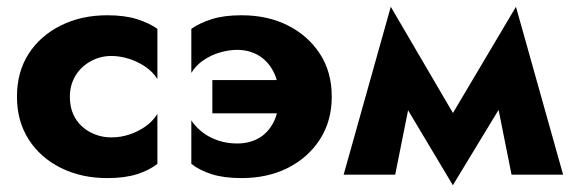

<svg xmlns="http://www.w3.org/2000/svg" viewBox="-20 -515 1685 566"><path d="M186 -230Q186 -264 202 -291Q218 -318 246.5 -334Q275 -350 308 -350Q333 -350 359 -342Q385 -334 407.5 -319Q430 -304 444 -282V-430Q420 -447 384 -458.5Q348 -470 296 -470Q220 -470 159.5 -440Q99 -410 64.5 -356.5Q30 -303 30 -230Q30 -158 64.5 -104Q99 -50 159.5 -20Q220 10 296 10Q348 10 384 -1.5Q420 -13 444 -32V-179Q430 -157 408.5 -142Q387 -127 361.5 -118.5Q336 -110 308 -110Q275 -110 246.5 -125Q218 -140 202 -166.5Q186 -193 186 -230Z M606 -279V-181H873L900 -279ZM802 -230Q802 -184 785.5 -153Q769 -122 741.5 -107Q714 -92 679 -92Q651 -92 625.5 -100Q600 -108 579 -123.5Q558 -139 544 -160V-32Q568 -13 604 -1.5Q640 10 692 10Q769 10 828.5 -20Q888 -50 923 -104Q958 -158 958 -230Q958 -303 923 -356.5Q888 -410 828.5 -440Q769 -470 692 -470Q640 -470 604 -458.5Q568 -447 544 -430V-300Q558 -323 580.5 -338Q603 -353 629 -360.5Q655 -368 679 -368Q714 -368 741.5 -352Q769 -336 785.5 -305Q802 -274 802 -230Z M1488 0H1640L1501 -495L1425 -315ZM1285 -131 1315 31 1511 -292 1501 -495ZM1315 31 1345 -131 1132 -495 1122 -292ZM993 0H1145L1208 -315L1132 -495Z"/></svg>

Font: Glinicke Jost Bold
Style: Bold
Weight: 700
Version: Version 3.710